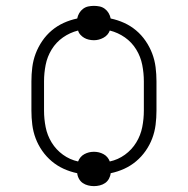

<svg xmlns="http://www.w3.org/2000/svg" viewBox="-20 -587 640 654"><path d="M300 47Q290 47 280 44.5Q270 42 262 36.5Q254 31 249 22Q244 13 243 3Q219 -2 197 -12Q175 -22 156.5 -37.5Q138 -53 124 -73Q110 -93 101.5 -115.5Q93 -138 90 -162Q87 -186 87 -210V-310Q87 -334 90 -358Q93 -382 101.5 -404.5Q110 -427 124 -447.5Q138 -468 156.5 -483.5Q175 -499 197 -509Q219 -519 243 -524Q245 -534 250 -542.5Q255 -551 263 -557Q271 -563 280.5 -565Q290 -567 300 -567Q310 -567 319.5 -565Q329 -563 337 -557Q345 -551 350 -542.5Q355 -534 357 -524Q381 -519 403 -509Q425 -499 443.5 -483.5Q462 -468 476 -447.5Q490 -427 498.5 -404.5Q507 -382 510 -358Q513 -334 513 -310V-210Q513 -186 510 -162Q507 -138 498.5 -115.5Q490 -93 476 -73Q462 -53 443.5 -37.5Q425 -22 403 -12Q381 -2 357 3Q356 13 351 22Q346 31 338 36.5Q330 42 320 44.5Q310 47 300 47ZM246 -37Q249 -45 254.5 -51.5Q260 -58 267.5 -62Q275 -66 283 -68Q291 -70 300 -70Q309 -70 317 -68Q325 -66 332.5 -62Q340 -58 345.5 -51.5Q351 -45 354 -37Q382 -43 405.5 -60Q429 -77 444 -101.5Q459 -126 464.5 -154Q470 -182 470 -210V-310Q470 -338 464.5 -366Q459 -394 444 -418.5Q429 -443 405.5 -459.5Q382 -476 354 -483Q348 -467 332.5 -458.5Q317 -450 300 -450Q291 -450 282.5 -452Q274 -454 267 -458Q260 -462 254 -468.5Q248 -475 246 -483Q218 -476 194.5 -459.5Q171 -443 156 -418.5Q141 -394 135.5 -366Q130 -338 130 -310V-210Q130 -182 135.5 -154Q141 -126 156 -101.5Q171 -77 194.5 -60Q218 -43 246 -37Z"/></svg>

Font: Zed Sans Extralight Extended
Style: Regular
Weight: 200
Width: 7
Designer: Belleve Invis
Foundry: Belleve Invis
Version: Version 1.0.0; ttfautohint (v1.8.4)